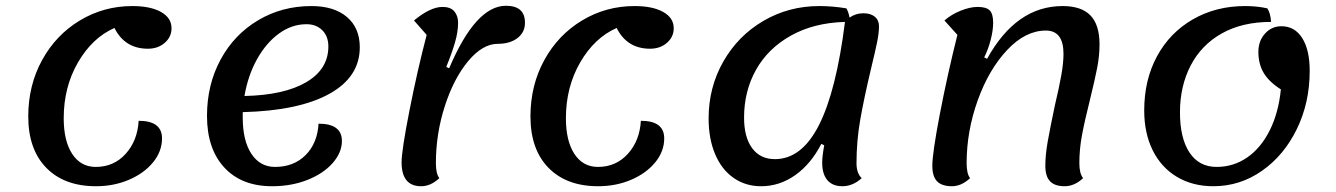

<svg xmlns="http://www.w3.org/2000/svg" viewBox="-20 -621 4633 666"><path d="M78 -217Q78 -325 126 -412.5Q174 -500 257 -550Q340 -600 439 -600Q502 -600 538.5 -579.5Q575 -559 575 -523Q575 -493 551.5 -472.5Q528 -452 493 -452Q413 -452 377 -524Q300 -490 250.5 -404.5Q201 -319 201 -211Q201 -132 230.5 -87Q260 -42 312 -42Q375 -42 416 -87.5Q457 -133 461 -202Q542 -202 542 -141Q542 -96 511 -58Q480 -20 427.5 2.5Q375 25 313 25Q203 25 140.5 -39Q78 -103 78 -217Z M822 -232V-213Q822 -133 852 -87.5Q882 -42 934 -42Q999 -42 1040 -83Q1081 -124 1085 -192Q1166 -192 1166 -132Q1166 -92 1134 -55.5Q1102 -19 1046.5 3Q991 25 924 25Q818 25 758 -40Q698 -105 698 -219Q698 -327 745 -414Q792 -501 875 -550.5Q958 -600 1060 -600Q1139 -600 1183.5 -562Q1228 -524 1228 -457Q1228 -354 1122.5 -295.5Q1017 -237 822 -232ZM828 -288Q966 -291 1042.5 -336Q1119 -381 1119 -460Q1119 -495 1098 -516Q1077 -537 1043 -537Q992 -537 947.5 -504.5Q903 -472 871.5 -415.5Q840 -359 828 -288Z M1373 -58Q1373 -99 1400.5 -238.5Q1428 -378 1460 -500L1416 -550Q1473 -597 1515 -597Q1543 -597 1556 -581.5Q1569 -566 1569 -542Q1569 -511 1558.5 -474.5Q1548 -438 1528 -389L1538 -384Q1630 -601 1735 -601Q1801 -601 1801 -542Q1801 -509 1775 -489Q1749 -469 1707 -469Q1654 -469 1604 -409Q1554 -349 1523 -253Q1492 -157 1492 -55Q1492 -18 1504 -3Q1474 25 1441 25Q1373 25 1373 -58Z M1820 -217Q1820 -325 1868 -412.5Q1916 -500 1999 -550Q2082 -600 2181 -600Q2244 -600 2280.5 -579.5Q2317 -559 2317 -523Q2317 -493 2293.5 -472.5Q2270 -452 2235 -452Q2155 -452 2119 -524Q2042 -490 1992.5 -404.5Q1943 -319 1943 -211Q1943 -132 1972.5 -87Q2002 -42 2054 -42Q2117 -42 2158 -87.5Q2199 -133 2203 -202Q2284 -202 2284 -141Q2284 -96 2253 -58Q2222 -20 2169.5 2.5Q2117 25 2055 25Q1945 25 1882.5 -39Q1820 -103 1820 -217Z M2969 -3Q2938 25 2902 25Q2868 25 2850 4Q2832 -17 2832 -57Q2832 -79 2839 -117L2829 -122Q2793 -52 2738.5 -13.5Q2684 25 2620 25Q2566 25 2524.5 -4Q2483 -33 2460.5 -86.5Q2438 -140 2438 -210Q2438 -318 2489 -407.5Q2540 -497 2628 -548.5Q2716 -600 2822 -600Q2868 -600 2916 -592Q2923 -580 2927 -560Q2948 -575 2975 -575Q3000 -575 3014.5 -563Q3029 -551 3029 -530Q3029 -507 3022.5 -475Q3016 -443 3001 -381Q2977 -280 2964 -206Q2951 -132 2951 -55Q2951 -20 2969 -3ZM2911 -545Q2803 -542 2723.5 -497.5Q2644 -453 2602.5 -379Q2561 -305 2561 -213Q2561 -145 2589 -107Q2617 -69 2668 -69Q2761 -69 2821 -187.5Q2881 -306 2911 -545Z M3214 -46Q3214 -90 3240.5 -227.5Q3267 -365 3301 -500L3256 -550Q3280 -571 3312.5 -584Q3345 -597 3371 -597Q3401 -597 3413 -585Q3425 -573 3425 -542Q3425 -516 3416.5 -483Q3408 -450 3394 -422L3404 -417Q3505 -600 3666 -600Q3731 -600 3762.5 -567.5Q3794 -535 3794 -467Q3794 -427 3785.5 -384Q3777 -341 3761 -276Q3742 -200 3733 -151.5Q3724 -103 3724 -55Q3724 -19 3737 -3Q3707 25 3673 25Q3639 25 3622.5 8Q3606 -9 3606 -46Q3606 -84 3614.5 -131.5Q3623 -179 3639 -255Q3654 -318 3661.5 -360.5Q3669 -403 3669 -434Q3669 -515 3608 -515Q3537 -515 3473.5 -447.5Q3410 -380 3371.5 -273Q3333 -166 3333 -55Q3333 -18 3345 -3Q3315 25 3282 25Q3247 25 3230.5 8Q3214 -9 3214 -46Z M3949 -238Q3949 -344 3993.5 -426Q4038 -508 4118 -554Q4198 -600 4299 -600Q4341 -600 4376 -592Q4387 -576 4389 -545Q4289 -545 4218 -505Q4147 -465 4110 -393.5Q4073 -322 4073 -231Q4073 -142 4106 -92Q4139 -42 4200 -42Q4259 -42 4306.5 -75Q4354 -108 4384.5 -169Q4415 -230 4423 -311Q4382 -337 4363.5 -368Q4345 -399 4345 -441Q4345 -479 4368 -504.5Q4391 -530 4425 -530Q4471 -530 4497 -489Q4523 -448 4523 -375Q4523 -265 4478.5 -173.5Q4434 -82 4357.5 -28.5Q4281 25 4189 25Q4117 25 4062.5 -7.5Q4008 -40 3978.5 -99.5Q3949 -159 3949 -238Z"/></svg>

Font: Lemonada
Style: Regular
Weight: 400
Designer: Mohamed Gaber (Arabic) Eduardo Tunni (Latin)
Foundry: Kief Type Foundry
Version: Version 3.006